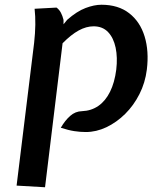

<svg xmlns="http://www.w3.org/2000/svg" viewBox="-20 -549 652 810"><path d="M50 234 124 -368.5Q128.5 -409 129 -444.8Q129.5 -480.5 126 -512L218.5 -517Q230 -508.5 237 -495.2Q244 -482 248 -465V-446.5L263.5 -465.5Q304.5 -501.5 341 -515.2Q377.5 -529 408 -529Q479 -529 525 -493.2Q571 -457.5 590 -395.5Q609 -333.5 599.5 -255.5Q592.5 -199.5 568.2 -151.8Q544 -104 507.8 -68.2Q471.5 -32.5 428.8 -12.2Q386 8 342 8Q318 8 293.5 4.2Q269 0.5 236.5 -10Q254 -40.5 276 -60Q298 -79.5 326 -80Q365 -81.5 395 -102.2Q425 -123 444.2 -161.8Q463.5 -200.5 470.5 -255.5Q476.5 -306.5 467.8 -348Q459 -389.5 435.8 -413.8Q412.5 -438 375 -438Q344 -438 312 -420.5Q280 -403 244 -366.5L170 241Z"/></svg>

Font: Expletus Sans SemiBold
Style: Italic
Weight: 600
Italic angle: -7°
Version: Version 7.500